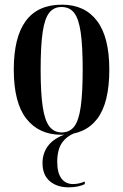

<svg xmlns="http://www.w3.org/2000/svg" viewBox="-20 -567 528 822"><path d="M243 10Q147 10 93 -58.5Q39 -127 39 -269Q39 -547 245 -547Q343 -547 395.5 -477.5Q448 -408 448 -269Q448 -126 396 -58Q344 10 243 10ZM244 0Q278 0 297.5 -25Q317 -50 325.5 -109Q334 -168 334 -269Q334 -370 325.5 -428.5Q317 -487 297.5 -512Q278 -537 243 -537Q210 -537 190.5 -512Q171 -487 162.5 -428.5Q154 -370 154 -269Q154 -168 163 -109Q172 -50 192 -25Q212 0 244 0ZM274 235Q224 235 193 208.5Q162 182 162 131Q162 85 190.5 51.5Q219 18 284 0H309Q271 11 248 41Q225 71 225 126Q225 173 243 197Q261 221 293 221Q304 221 316.5 218.5Q329 216 343 210V221Q330 228 311.5 231.5Q293 235 274 235Z"/></svg>

Font: Noto Serif Display ExtraCondensed SemiBold
Style: Regular
Weight: 600
Width: 2
Designer: Monotype Design Team
Foundry: Monotype Imaging Inc.
Version: Version 2.009